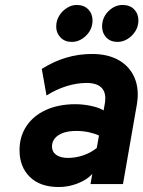

<svg xmlns="http://www.w3.org/2000/svg" viewBox="-20 -740 576 772"><path d="M216.5 12Q141 12 99.8 -28.8Q58.5 -69.5 58.5 -136Q58.5 -191.5 86.5 -233.2Q114.5 -275 165 -298Q215.5 -321 283 -321Q314.5 -321 346.2 -314.2Q378 -307.5 396.5 -296L400.5 -318Q409.5 -362 391 -384.2Q372.5 -406.5 328 -406.5Q290 -406.5 248.2 -393.8Q206.5 -381 167 -356L148 -463Q195.5 -493 245.8 -508Q296 -523 350 -523Q414 -523 458 -497.8Q502 -472.5 521.2 -426.8Q540.5 -381 530.5 -321L474.5 0H344L351 -40.5Q329.5 -17 292.5 -2.5Q255.5 12 216.5 12ZM253.5 -105Q283.5 -105 314.2 -115.2Q345 -125.5 369 -145L378 -195Q361.5 -203 337.8 -208.2Q314 -213.5 286.5 -213.5Q256 -213.5 234.2 -205.8Q212.5 -198 200.8 -184Q189 -170 189 -151Q189 -129.5 206.2 -117.2Q223.5 -105 253.5 -105ZM453 -571.5Q424 -571.5 407.2 -589.5Q390.5 -607.5 390.5 -633Q390.5 -669.5 415.8 -694.8Q441 -720 473 -720Q502.5 -720 519.5 -702.2Q536.5 -684.5 536.5 -658Q536.5 -634 524.2 -614.5Q512 -595 492.8 -583.2Q473.5 -571.5 453 -571.5ZM268.5 -571.5Q240.5 -571.5 223.2 -589.5Q206 -607.5 206 -633Q206 -657.5 218.2 -677Q230.5 -696.5 249.2 -708.2Q268 -720 288 -720Q318 -720 335 -702.2Q352 -684.5 352 -658Q352 -622 326.2 -596.8Q300.5 -571.5 268.5 -571.5Z"/></svg>

Font: Overpass ExtraBold
Style: Italic
Weight: 800
Italic angle: -10°
Designer: Delve Withrington, Dave Bailey, Thomas Jockin
Foundry: Delve Fonts LLC
Version: Version 4.000